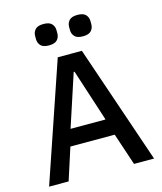

<svg xmlns="http://www.w3.org/2000/svg" viewBox="-130 -997 922 1092"><g transform="rotate(-15 331.0 -451.0)"><path d="M522 0 459 -189H198L137 0H22L260 -698H402L640 0ZM331 -594H326L225 -286H431ZM230 -776Q196 -776 181.5 -791.5Q167 -807 167 -830V-848Q167 -871 181.5 -886.5Q196 -902 230 -902Q264 -902 278.5 -886.5Q293 -871 293 -848V-830Q293 -807 278.5 -791.5Q264 -776 230 -776ZM430 -776Q396 -776 381.5 -791.5Q367 -807 367 -830V-848Q367 -871 381.5 -886.5Q396 -902 430 -902Q464 -902 478.5 -886.5Q493 -871 493 -848V-830Q493 -807 478.5 -791.5Q464 -776 430 -776Z"/></g></svg>

Font: IBM Plex Sans Arabic Medm
Style: Regular
Weight: 500
Designer: Mike Abbink, Paul van der Laan, Pieter van Rosmalen, Wael Morcos, Khajak Apelian
Foundry: Bold Monday
Version: Version 1.005